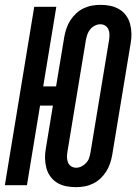

<svg xmlns="http://www.w3.org/2000/svg" viewBox="-33 -763 562 791"><path d="M280 8Q259 8 239 4Q219 0 202.5 -10Q186 -20 174.5 -36Q163 -52 158 -71Q153 -90 152.5 -110.5Q152 -131 156 -152L185 -328H132L78 0H-13L108 -735H199L145 -407H198L232 -612Q235 -629 241 -646.5Q247 -664 257 -679.5Q267 -695 281 -708Q295 -721 312 -729Q329 -737 346.5 -740Q364 -743 381 -743Q402 -743 421.5 -739Q441 -735 458 -725Q475 -715 486.5 -699Q498 -683 503 -664Q508 -645 508.5 -624.5Q509 -604 505 -583L429 -123Q426 -106 420 -88.5Q414 -71 404 -55.5Q394 -40 380 -27Q366 -14 349 -6Q332 2 314.5 5Q297 8 280 8ZM281 -72Q292 -72 303 -77.5Q314 -83 322.5 -92.5Q331 -102 334.5 -113.5Q338 -125 340 -136L416 -596Q418 -608 418 -619.5Q418 -631 414 -641Q410 -651 401 -657Q392 -663 380 -663Q369 -663 358 -657.5Q347 -652 339 -642.5Q331 -633 327 -621.5Q323 -610 321 -599L245 -139Q243 -127 243 -115.5Q243 -104 247 -94Q251 -84 260 -78Q269 -72 281 -72Z"/></svg>

Font: Iosevka Curly Medium
Style: Italic
Weight: 500
Italic angle: -9°
Monospace: yes
Designer: Belleve Invis
Foundry: Belleve Invis
Version: Version 22.1.2; ttfautohint (v1.8.4)